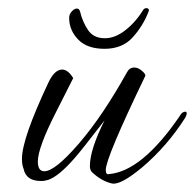

<svg xmlns="http://www.w3.org/2000/svg" viewBox="-20 -444 479 472"><path d="M255 7Q229 1 206 -21Q201 -26 201 -36Q201 -76 237 -148Q209 -112 191 -89Q173 -66 164 -56Q125 -11 99 -2Q90 1 81 1Q44 1 38 -29Q34 -38 34 -54Q34 -103 99 -241Q114 -273 133 -273Q147 -273 160 -252L118 -169Q96 -126 84.5 -95Q73 -64 73 -47Q73 -23 89 -23Q115 -23 173 -90Q204 -126 233.5 -170Q263 -214 292 -266Q298 -278 310 -278Q320 -278 329.5 -269.5Q339 -261 337 -257Q240 -56 240 -26Q240 -14 248 -16Q329 -23 422 -159Q427 -168 433 -169Q439 -171 439 -165Q439 -161 435 -154Q391 -85 330 -33Q276 12 255 7ZM237 -324Q194 -324 172 -347Q150 -370 150 -400Q150 -409 156.5 -416Q163 -423 169 -423Q175 -423 177 -415Q183 -390 196.5 -370Q210 -350 238 -350Q263 -350 288.5 -370Q314 -390 333 -421Q336 -424 340 -424Q343 -424 345 -422Q347 -420 345 -415Q332 -381 306.5 -352.5Q281 -324 237 -324Z"/></svg>

Font: Ephesis
Style: Regular
Weight: 400
Designer: Robert E. Leuschke
Foundry: Robert E. Leuschke
Version: Version 1.010; ttfautohint (v1.8.3)